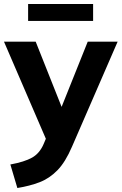

<svg xmlns="http://www.w3.org/2000/svg" viewBox="-30 -716 610 963"><path d="M57 227 22 109Q93 96 131 74.5Q169 53 189 6L200 -20L-10 -507H149L279 -180L410 -507H560L331 20Q298 97 258 138Q218 179 168.5 198Q119 217 57 227ZM111 -611V-696H437V-611Z"/></svg>

Font: Mulish ExtraBold
Style: Regular
Weight: 800
Designer: Vernon Adams
Foundry: Vernon Adams
Version: Version 3.603; ttfautohint (v1.8.3)